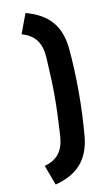

<svg xmlns="http://www.w3.org/2000/svg" viewBox="-114 -948 695 1194"><g transform="rotate(-10 234.0 -350.5)"><path d="M90 65 137 191C281 153 349 71 365 -64C374 -160 378 -256 378 -350C378 -444 374 -541 365 -636C349 -771 281 -854 137 -892L90 -766C175 -742 211 -688 217 -598C223 -499 226 -420 226 -350C226 -280 223 -201 217 -103C211 -12 175 42 90 65Z"/></g></svg>

Font: Finlandica
Style: Bold
Weight: 700
Designer: Niklas Ekholm, Juho Hiilivirta, Jaakko Suomalainen
Foundry: Helsinki Type Studio
Version: Version 2.000;Glyphs 3.2 (3202)